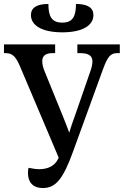

<svg xmlns="http://www.w3.org/2000/svg" viewBox="-22 -938 624 968"><path d="M292 -775C391 -775 449 -808 449 -862C449 -899 420 -918 361 -918C361 -856 345 -824 292 -824C238 -824 222 -856 222 -918C163 -918 134 -899 134 -862C134 -808 193 -775 292 -775ZM194 10C257 10 295 -32 346 -173L498 -591C521 -653 536 -670 568 -670H582V-714H368V-670H384C422 -670 444 -658 444 -629C444 -615 440 -596 433 -577L356 -355C343 -320 337 -301 327 -269C315 -301 308 -321 293 -357L201 -583C195 -599 191 -614 191 -630C191 -656 208 -670 241 -670H256V-714H-2V-670H8C44 -670 60 -647 79 -603L274 -143L271 -137C254 -101 219 -85 176 -85C160 -85 141 -88 122 -92C120 -84 119 -76 119 -68C119 -9 154 10 194 10Z"/></svg>

Font: Noto Serif Condensed Medium
Style: Regular
Weight: 500
Width: 3
Designer: Monotype Design Team
Foundry: Monotype Imaging Inc.
Version: Version 2.015